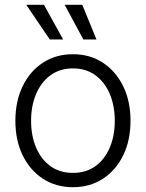

<svg xmlns="http://www.w3.org/2000/svg" viewBox="-20 -762 602 793"><path d="M281.2 11.2Q210.9 11.2 157.2 -23.9Q103.5 -59.1 73.5 -120.8Q43.5 -182.6 43.5 -263.2Q43.5 -343.8 73.5 -405.8Q103.5 -467.8 157.2 -502.9Q210.9 -538.1 281.2 -538.1Q351.6 -538.1 405 -502.9Q458.5 -467.8 488.8 -405.8Q519 -343.8 519 -263.2Q519 -182.6 489 -120.8Q459 -59.1 405.3 -23.9Q351.6 11.2 281.2 11.2ZM281.2 -47.9Q335.4 -47.9 374 -75.7Q412.6 -103.5 433.3 -152.3Q454.1 -201.2 454.1 -263.2Q454.1 -325.2 433.3 -374Q412.6 -422.9 374 -451.2Q335.4 -479.5 281.2 -479.5Q227.5 -479.5 188.7 -451.2Q149.9 -422.9 129.2 -374Q108.4 -325.2 108.4 -263.2Q108.4 -201.2 129.2 -152.3Q149.9 -103.5 188.5 -75.7Q227.1 -47.9 281.2 -47.9ZM324.2 -599.1 247.1 -742.2H319.8L378.4 -599.1ZM185.5 -599.1 88.4 -742.2H161.6L240.7 -599.1Z"/></svg>

Font: Inter 24pt Light
Style: Regular
Weight: 300
Designer: Rasmus Andersson
Foundry: rsms
Version: Version 4.001;git-66647c0bb